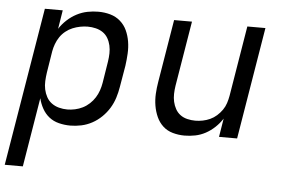

<svg xmlns="http://www.w3.org/2000/svg" viewBox="-56 -601 1308 888"><g transform="rotate(5 598.0 -156.5)"><path d="M-4 215 118 -520H201L187 -433Q201 -455 221.5 -474Q242 -493 266 -505.5Q290 -518 315.5 -523Q341 -528 366 -528Q395 -528 421.5 -520.5Q448 -513 468 -495.5Q488 -478 499 -454Q510 -430 514.5 -403Q519 -376 517.5 -347.5Q516 -319 512 -290L495 -190Q491 -165 483 -139.5Q475 -114 461 -91Q447 -68 427 -48.5Q407 -29 383 -16Q359 -3 333 2.5Q307 8 282 8Q255 8 229 1.5Q203 -5 183.5 -20.5Q164 -36 151.5 -58.5Q139 -81 133 -106L80 215ZM262 -65Q279 -65 297.5 -69Q316 -73 333 -81.5Q350 -90 364.5 -103.5Q379 -117 389 -133Q399 -149 405 -166.5Q411 -184 414 -202L430 -302Q433 -321 433.5 -340Q434 -359 430 -377Q426 -395 417 -410.5Q408 -426 393.5 -436Q379 -446 360.5 -450.5Q342 -455 323 -455Q306 -455 288 -451.5Q270 -448 253 -441Q236 -434 221 -422Q206 -410 195.5 -394.5Q185 -379 178.5 -361.5Q172 -344 169 -327L153 -227Q150 -207 149 -187Q148 -167 152 -148.5Q156 -130 165 -113.5Q174 -97 189 -86Q204 -75 223 -70Q242 -65 262 -65Z M812 8Q784 8 757.5 0.5Q731 -7 712 -24.5Q693 -42 682 -66.5Q671 -91 666.5 -118Q662 -145 663.5 -173Q665 -201 670 -230L718 -520H801L751 -218Q748 -199 747.5 -180Q747 -161 751 -143.5Q755 -126 763.5 -110.5Q772 -95 786 -84.5Q800 -74 818.5 -69.5Q837 -65 856 -65Q873 -65 890.5 -68.5Q908 -72 924.5 -79.5Q941 -87 955 -99.5Q969 -112 979.5 -127Q990 -142 995.5 -159Q1001 -176 1004 -193L1058 -520H1142L1056 0H972L986 -86Q972 -64 952.5 -45.5Q933 -27 910 -14.5Q887 -2 862 3Q837 8 812 8Z"/></g></svg>

Font: Iosevka SS04 Extended
Style: Italic
Weight: 400
Width: 7
Italic angle: -9°
Monospace: yes
Designer: Belleve Invis
Foundry: Belleve Invis
Version: Version 19.0.0; ttfautohint (v1.8.4)